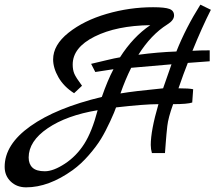

<svg xmlns="http://www.w3.org/2000/svg" viewBox="-115 -657 950 824"><path d="M785 -441V-394L691 -387Q673 -342 651 -278Q697 -278 714 -274L710 -217Q689 -210 628 -210Q607 -152 603 -116Q599 -80 596.5 -46Q594 -12 593 0H537Q532 -17 532 -35Q532 -97 565 -210Q505 -210 383 -196Q378 -180 358 -136.5Q338 -93 318.5 -61Q299 -29 266 9Q233 47 197 73Q94 147 -3 147Q-43 147 -69 122Q-95 97 -95 59Q-95 -37 15.5 -115.5Q126 -194 322 -241Q347 -313 372 -360L294 -348L276 -383Q294 -387 337 -397.5Q380 -408 400 -411Q456 -499 530 -549Q385 -547 291 -500Q197 -453 197 -380Q197 -357 204 -340.5Q211 -324 237 -289L203 -257Q159 -285 136 -325Q113 -365 113 -402Q113 -464 179 -516.5Q245 -569 343 -597.5Q441 -626 542 -626Q593 -626 612.5 -618.5Q632 -611 632 -590.5Q632 -570 603 -552Q533 -508 479 -422Q561 -433 642 -436Q682 -537 745 -637L790 -615Q752 -540 711 -439Q741 -441 785 -441ZM304 -184Q171 -162 89.5 -106.5Q8 -51 8 19Q8 47 24.5 62.5Q41 78 77.5 78Q114 78 163.5 45.5Q213 13 246.5 -39.5Q280 -92 304 -184ZM585 -278Q603 -331 621 -381L448 -366Q423 -316 402 -256Q461 -266 585 -278Z"/></svg>

Font: Marck Script
Style: Regular
Weight: 400
Designer: Denis Masharov, Marck Fogel
Foundry: Denis Masharov
Version: Version 1.002